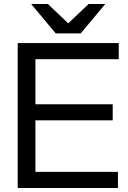

<svg xmlns="http://www.w3.org/2000/svg" viewBox="-20 -934 638 954"><path d="M68 -720H570V-640H156V-416H540V-336H156V-80H566V0H68ZM135 -914H218L319 -818L420 -914H503L381 -768H257Z"/></svg>

Font: Aspekta 400
Style: Regular
Weight: 400
Designer: Ivo Dolenc
Version: Version 2.000